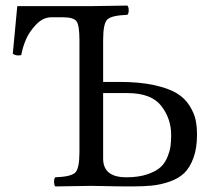

<svg xmlns="http://www.w3.org/2000/svg" viewBox="-20 -667 763 689"><path d="M433.1 -30.8Q477.1 -30.8 508.1 -41.3Q539.1 -51.8 555.4 -66.4Q571.8 -81.1 580.8 -103.5Q589.8 -126 592 -143.1Q594.2 -160.2 594.2 -183.1Q594.2 -241.2 558.6 -287.1Q522.9 -333 437 -333H350.1V-98.1Q350.1 -30.8 433.1 -30.8ZM454.1 2Q404.3 2 364.3 1Q324.2 0 308.1 0Q275.9 0 178.2 2Q174.3 -2 174.1 -13.9Q173.8 -25.9 178.2 -30.8Q234.4 -32.7 249.8 -47.4Q265.1 -62 265.1 -122.1V-522.9Q265.1 -577.1 254.2 -591.1Q243.2 -605 206.1 -605H164.1Q134.3 -605 109.1 -578.4Q84 -551.8 72.5 -523.9Q61 -496.1 56.2 -469.2Q38.1 -465.3 25.9 -474.1Q26.9 -486.3 42 -645H307.1Q339.4 -645 437 -647Q441.9 -642.1 441.9 -630.1Q441.9 -618.2 437 -613.8Q380.9 -611.8 365.5 -597.4Q350.1 -583 350.1 -522.9V-373H410.2Q481 -373 533 -361.6Q585 -350.1 614 -332.5Q643.1 -314.9 659.9 -288.1Q676.8 -261.2 681.9 -237.1Q687 -212.9 687 -183.1Q687 -135.3 674.1 -100.1Q661.1 -64.9 640.6 -45.4Q620.1 -25.9 587.6 -14.9Q555.2 -3.9 525.1 -1Q495.1 2 454.1 2Z"/></svg>

Font: Linux Libertine Capitals
Style: Small Caps
Weight: 400
Designer: Philipp H. Poll
Foundry: Philipp H. Poll
Version: Version 5.1.3